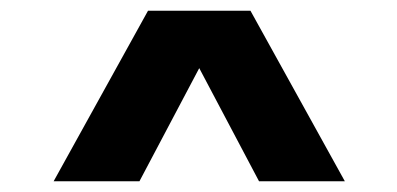

<svg xmlns="http://www.w3.org/2000/svg" viewBox="-20 -839 740 358"><path d="M80 -501 256 -819H447L623 -501H463L315 -781H388L240 -501Z"/></svg>

Font: Martian Mono
Style: Bold
Weight: 700
Designer: Roman Shamin
Foundry: Evil Martians
Version: Version 1.000